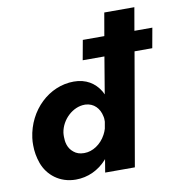

<svg xmlns="http://www.w3.org/2000/svg" viewBox="-86 -860 893 949"><g transform="rotate(-10 360.5 -385.5)"><path d="M354 -566H463L432 -381C429 -386 427 -392 424 -397C397 -442 353 -470 292 -470C168 -470 60 -368 42 -231C40 -218 40 -206 40 -194C40 -164 45 -134 56 -103C79 -40 138 9 219 9C280 9 334 -17 374 -61C375 -62 377 -64 378 -66L367 0H516L614 -565H703L721 -665H631L651 -780H500L480 -665H372ZM198 -230C208 -295 266 -348 325 -348C327 -348 328 -348 329 -348C371 -346 399 -316 407 -275C409 -269 409 -262 409 -255C409 -253 409 -250 409 -248L403 -214C400 -204 396 -194 391 -185C367 -140 324 -113 284 -113C283 -113 281 -113 280 -113C260 -113 243 -119 230 -130C202 -152 197 -184 197 -209C197 -216 197 -223 198 -230Z"/></g></svg>

Font: Jost
Style: Bold Italic
Weight: 700
Italic angle: -5°
Version: Version 3.710